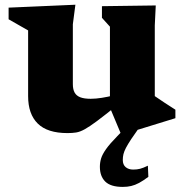

<svg xmlns="http://www.w3.org/2000/svg" viewBox="-20 -536 762 792"><path d="M280.5 -189Q280.5 -167.5 287.8 -154.2Q295 -141 311 -134.8Q327 -128.5 354 -128.5Q375 -128.5 400.2 -132.5Q425.5 -136.5 450.5 -143L460 -99Q410 -59 379.5 -36.2Q349 -13.5 329.5 -2.8Q310 8 294.2 10.5Q278.5 13 258.5 13Q175.5 13 135.8 -26.2Q96 -65.5 96 -139.5V-410.5L15.5 -456.5V-504.5L291 -516.5L280.5 -436ZM477.5 13 433.5 -92V-426L400.5 -462.5V-510.5L622.5 -513.5L618.5 -431.5V-139.5Q623 -136.5 633.8 -129.2Q644.5 -122 657.5 -113.2Q670.5 -104.5 682.8 -96.8Q695 -89 703.5 -83.5V-48.5L504 13ZM521.5 37.5Q507 59.5 499.5 74Q492 88.5 489.2 100Q486.5 111.5 486.5 124Q486.5 143.5 498.5 153.5Q510.5 163.5 529.5 163.5Q545 163.5 557.8 160.2Q570.5 157 590 147.5L592 193.5Q570.5 209.5 553.8 218.5Q537 227.5 521.2 231.2Q505.5 235 486.5 235Q436.5 235 414.2 213Q392 191 392 152Q392 134.5 397 117.8Q402 101 417.5 79Q433 57 464 25.5L525.5 -38H574Z"/></svg>

Font: Newsreader 7pt
Style: Bold
Weight: 700
Designer: Hugues Gentile
Foundry: Production Type
Version: Version 1.003